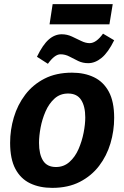

<svg xmlns="http://www.w3.org/2000/svg" viewBox="-20 -898 601 930"><path d="M329 -546Q389 -546 435 -524Q481 -502 507 -454Q533 -406 533 -327Q533 -264 515 -203.5Q497 -143 460 -94.5Q423 -46 366.5 -17Q310 12 233 12Q172 12 126 -10Q80 -32 54.5 -80Q29 -128 29 -206Q29 -269 47 -329.5Q65 -390 102 -439Q139 -488 195.5 -517Q252 -546 329 -546ZM310 -445Q271 -445 244 -420.5Q217 -396 200.5 -358Q184 -320 176.5 -279.5Q169 -239 169 -206Q169 -151 188.5 -120Q208 -89 251 -89Q289 -89 316.5 -113.5Q344 -138 360.5 -176Q377 -214 385 -255Q393 -296 393 -329Q393 -383 373 -414Q353 -445 310 -445ZM212 -589 159 -623Q187 -681 216 -706.5Q245 -732 279 -732Q305 -732 328.5 -721Q352 -710 373.5 -699.5Q395 -689 414 -689Q446 -689 479 -735L533 -703Q504 -644 472.5 -618Q441 -592 407 -592Q381 -592 359 -602.5Q337 -613 316.5 -624Q296 -635 273 -635Q245 -635 212 -589ZM526 -878 510 -780H220L235 -878Z"/></svg>

Font: Bitter
Style: Bold Italic
Weight: 700
Italic angle: -9°
Designer: Sol Matas, and Bitter project Authors
Foundry: Sol Matas
Version: Version 2.001